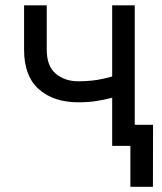

<svg xmlns="http://www.w3.org/2000/svg" viewBox="-20 -556 619 732"><path d="M278.3 -166Q184.1 -166 127.9 -216.1Q71.8 -266.1 71.8 -366.2V-535.6H158.2V-366.2Q158.2 -304.2 192.6 -275.1Q227.1 -246.1 278.3 -246.1Q331.1 -246.1 374 -255.9Q417 -265.6 460.4 -280.8V-200.7Q432.1 -190.4 403.8 -182.6Q375.5 -174.8 345 -170.4Q314.5 -166 278.3 -166ZM407.7 0V-535.6H493.7V0ZM477.1 156.2V0H440.4V-80.1H563.5L563 156.2Z"/></svg>

Font: Inter 20pt
Style: Regular
Weight: 400
Version: Version 4.001;git-66647c0bb